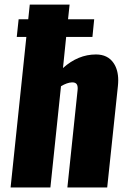

<svg xmlns="http://www.w3.org/2000/svg" viewBox="-20 -830 565 850"><path d="M26.9 0H203.1L250 -448.2C267.9 -459 284 -464.7 298.3 -465.3C309.1 -465.7 316.3 -462.7 320.1 -456.5C323.8 -450.4 324.9 -440.9 323.2 -428.2L278.3 0H454.6L502 -449.2C502.9 -458 503.4 -466.5 503.4 -474.6C503.4 -505.2 496.6 -530.6 482.9 -550.8C465.7 -576.2 439.6 -588.9 404.8 -588.9C352.1 -588.9 303.4 -568.8 258.8 -528.8L272.9 -666.5H389.2L397 -744.6H281.2L288.1 -809.6H111.8L105 -744.6H62.5L54.2 -666.5H96.7Z"/></svg>

Font: Oswald
Style: Heavy
Weight: 800
Designer: Vernon Adams
Foundry: Vernon Adams
Version: 3.0; ttfautohint (v0.95.6-bc232) -l 8 -r 50 -G 200 -x 0 -w "